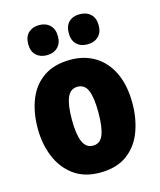

<svg xmlns="http://www.w3.org/2000/svg" viewBox="-116 -850 783 942"><g transform="rotate(-15 276.0 -378.5)"><path d="M516 -278Q516 -201 491.5 -135Q467 -69 413.5 -29.5Q360 10 275 10Q196 10 142.5 -29Q89 -68 62 -133.5Q35 -199 35 -278Q35 -361 61 -425.5Q87 -490 141 -526.5Q195 -563 277 -563Q348 -563 402 -529.5Q456 -496 486 -432.5Q516 -369 516 -278ZM208 -277Q208 -203 224 -165Q240 -127 276 -127Q313 -127 328 -165Q343 -203 343 -278Q343 -352 328 -389Q313 -426 276 -426Q240 -426 224 -389Q208 -352 208 -277ZM97 -690Q97 -728 118 -747.5Q139 -767 172 -767Q206 -767 227 -747Q248 -727 248 -690Q248 -654 227 -634Q206 -614 172 -614Q139 -614 118 -633.5Q97 -653 97 -690ZM303 -690Q303 -728 323.5 -747.5Q344 -767 378 -767Q413 -767 434 -747Q455 -727 455 -690Q455 -654 434 -634Q413 -614 378 -614Q344 -614 323.5 -634Q303 -654 303 -690Z"/></g></svg>

Font: Noto Sans Thai Cond Blk
Style: Regular
Weight: 900
Width: 3
Designer: Monotype Design Team
Foundry: Monotype Imaging Inc.
Version: Version 2.002; ttfautohint (v1.8.4.7-5d5b)